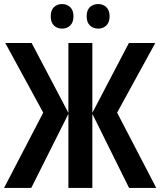

<svg xmlns="http://www.w3.org/2000/svg" viewBox="-25 -926 795 946"><path d="M188 -371 1 -714H131L312 -370V-714H430V-370L610 -714H740L552 -371L745 0H611L430 -365V0H312V-365L129 0H-5ZM225 -846Q225 -876 241 -891Q257 -906 281 -906Q305 -906 321 -890.5Q337 -875 337 -846Q337 -816 321 -800.5Q305 -785 281 -785Q257 -785 241 -800Q225 -815 225 -846ZM402 -846Q402 -876 418 -891Q434 -906 459 -906Q483 -906 499 -890.5Q515 -875 515 -846Q515 -816 499 -800.5Q483 -785 459 -785Q434 -785 418 -800.5Q402 -816 402 -846Z"/></svg>

Font: Avrile Sans Condensed SemiBold
Style: Regular
Weight: 600
Width: 3
Designer: Monotype Design Team
Foundry: Monotype Imaging Inc.
Version: Version 2.001;September 10, 2019;FontCreator 11.5.0.2425 64-